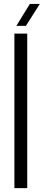

<svg xmlns="http://www.w3.org/2000/svg" viewBox="-20 -974 226 994"><path d="M54.5 0V-800H121V0ZM64.5 -840 134.5 -953.5H186L114 -840Z"/></svg>

Font: Big Shoulders Stencil Display
Style: Regular
Weight: 400
Designer: Patric King
Foundry: XO Type Co
Version: Version 1.000